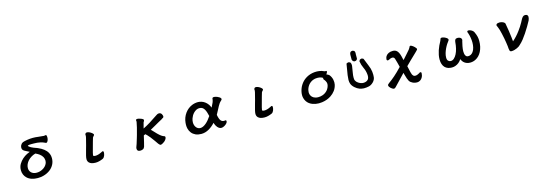

<svg xmlns="http://www.w3.org/2000/svg" viewBox="32 -1904 9436 3293"><g transform="rotate(-15 4750.0 -257.5)"><path d="M545.9 -542 500 -542.5Q483.4 -542.5 465.3 -541.3Q447.3 -540 435.5 -535.2Q433.6 -534.7 433.1 -533.7L435.1 -528.8L436 -527.8Q436.5 -524.4 438.2 -521.7Q439.9 -519 441.7 -517.3Q443.4 -515.6 444.3 -515.1Q455.1 -504.9 475.3 -493.7Q495.6 -482.4 518.6 -473.4Q541.5 -464.4 565.9 -456.1Q568.4 -455.6 571 -454.6Q573.7 -453.6 577.1 -452.4Q580.6 -451.2 597.2 -443.4Q631.3 -427.7 646 -418.9Q694.8 -390.6 727.1 -354.5Q749 -329.6 763.2 -295.9Q777.3 -262.2 777.3 -219.7Q777.3 -158.2 751 -108.4Q725.1 -58.6 680.7 -23.9Q627 18.1 555.2 36.6Q507.8 48.8 456.1 48.8Q396 48.8 350.1 33.2Q298.3 16.1 265.1 -17.6Q239.3 -43 225.1 -75.7Q209 -112.8 209 -155.3Q209 -215.8 236.8 -263.2Q264.6 -309.6 303 -343.5Q341.3 -377.4 383.8 -398.4Q414.1 -413.6 438 -421.9Q399.4 -442.9 378.4 -451.7Q345.7 -467.3 332 -481L329.1 -484.4Q315.4 -500 315.4 -523.4Q315.4 -530.8 316.9 -542.7Q318.4 -554.7 324.7 -567.9Q331.1 -581.5 342.8 -593.8Q353.5 -604.5 371.1 -612.8Q397 -622.6 452.6 -631.8Q500.5 -639.6 549.3 -639.6Q598.1 -639.6 643.6 -632.8Q688.5 -626 735.4 -624Q740.2 -623 743.7 -623Q749.5 -623 759.5 -625.5Q769.5 -627.9 773.2 -627.9Q776.9 -627.9 778.8 -627.4Q785.2 -626 788.6 -619.1Q793.9 -602.5 793.9 -584.5Q793.9 -562 788.1 -542.5Q781.2 -518.1 768.6 -505.4Q760.3 -497.1 752 -497.1Q748.5 -497.1 746.3 -498Q744.1 -499 741.2 -500.2Q738.3 -501.5 732.7 -503.7Q727.1 -505.9 724.1 -507.6Q721.2 -509.3 720.2 -509.8H719.7Q695.8 -522 649.9 -531.7Q603.5 -542 545.9 -542ZM334 -159.2Q334 -111.8 366.2 -79.1Q382.3 -63.5 406.2 -54.2Q430.2 -44.9 461.9 -44.9Q513.2 -44.9 560.1 -68.4Q591.3 -83.5 614.3 -106.4Q634.3 -126.5 646.7 -151.4Q659.2 -176.3 659.2 -205.6Q659.2 -212.9 658.2 -219.7Q655.3 -248.5 643.6 -270.5Q626 -303.2 592.8 -328.6Q565.9 -349.1 522.9 -368.7Q482.4 -357.4 450.2 -337.9Q376.5 -293 348.1 -226.6Q334 -193.8 334 -159.2Z M1469.2 -490.2Q1488.8 -490.2 1510 -481Q1531.2 -471.7 1550.3 -457.5Q1569.3 -442.9 1576.2 -430.7Q1578.6 -426.3 1578.6 -421.9Q1578.6 -417.5 1575.7 -412.1Q1571.8 -406.2 1566.2 -400.1Q1560.5 -394 1555.4 -387.9Q1550.3 -381.8 1548.3 -376L1527.3 -304.2Q1497.1 -201.2 1480 -130.4Q1470.7 -93.8 1470.7 -84Q1470.7 -80.6 1471.7 -78.1Q1472.7 -75.2 1474.1 -73.7Q1476.6 -71.8 1478 -70.3Q1486.8 -64.5 1510.7 -64.5Q1531.2 -64.5 1558.6 -71.5Q1585.9 -78.6 1626 -98.6Q1641.1 -107.9 1647.5 -107.9Q1654.8 -107.9 1659.7 -101.1Q1662.1 -98.1 1664.1 -90.8V-89.8Q1664.1 -74.7 1661.1 -57.6Q1654.8 -22.5 1636.2 1.5Q1626 14.2 1612.3 20Q1580.6 33.7 1548.3 42Q1515.6 50.8 1483.4 50.8Q1404.3 50.8 1369.1 15.6Q1344.7 -8.8 1344.7 -47.9Q1344.7 -72.3 1354.5 -112.3Q1362.8 -147 1380.9 -210.9L1400.4 -280.3Q1420.4 -352.5 1432.1 -404.8Q1437.5 -427.7 1437.5 -435.8Q1437.5 -443.8 1436.8 -448.5Q1436 -453.1 1436 -455.1Q1436 -462.4 1438 -468.3Q1440.9 -476.1 1445.8 -481.4Q1454.6 -490.2 1469.2 -490.2Z M2338.9 -472.7Q2338.9 -479.5 2343 -483.6Q2347.2 -487.8 2352.1 -489Q2356.9 -490.2 2362.3 -490.2Q2367.7 -490.2 2371.6 -490Q2375.5 -489.7 2379.6 -489.3Q2383.8 -488.8 2388.2 -487.8Q2407.2 -484.4 2427.7 -476.1Q2455.1 -465.3 2464.8 -455.6Q2470.7 -449.7 2470.7 -443.4Q2470.7 -426.8 2461.9 -416.5Q2456.5 -410.2 2454.6 -404.3Q2438 -344.7 2427.7 -302.2Q2488.3 -332 2552.7 -371.6Q2612.8 -408.2 2697.3 -466.3Q2707 -474.6 2720.2 -480Q2733.9 -485.4 2747.8 -485.4Q2761.7 -485.4 2771 -481Q2784.7 -473.6 2793.5 -461.4Q2798.8 -453.6 2799.8 -447.3Q2808.1 -429.7 2808.1 -417.5Q2808.1 -404.8 2797.4 -394.5Q2793 -389.6 2786.1 -385.7L2777.8 -398.9L2777.3 -398.4V-387.7L2785.2 -385.7Q2773.9 -380.9 2698.7 -338.4Q2671.9 -323.2 2643.1 -306.6Q2614.7 -290.5 2541.5 -249.5Q2554.7 -236.3 2573.7 -216.3Q2609.9 -177.2 2627.2 -159.9Q2644.5 -142.6 2659.9 -129.4Q2675.3 -116.2 2686 -108.6Q2696.8 -101.1 2707 -95.7Q2714.4 -91.3 2720.7 -88.9Q2736.3 -84 2738.3 -83Q2752 -76.7 2752 -63.5Q2752 -43.5 2737.8 -23.4Q2724.6 -4.4 2706.5 10.3Q2689 24.4 2670.4 33.2Q2651.4 43 2640.1 43Q2624 43 2602.1 13.7Q2582.5 -13.2 2559.1 -48.3Q2498 -134.8 2456.1 -177.2Q2442.4 -190.4 2430.2 -200.7Q2424.8 -197.8 2419.4 -195.6Q2414.1 -193.4 2411.1 -191.9Q2405.8 -189.5 2400.4 -187Q2395 -163.1 2384.5 -118.9Q2374 -74.7 2371.1 -62.5Q2368.2 -50.3 2364.7 -38.6Q2356.9 -6.3 2355 -0.5Q2346.2 27.8 2324.2 39.1Q2303.7 49.8 2276.4 49.8Q2232.4 49.8 2223.1 21Q2219.7 11.7 2219.7 1Q2219.7 -18.1 2230 -41.5Q2234.9 -51.8 2243.2 -77.6Q2266.6 -153.3 2272.7 -173.3Q2278.8 -193.4 2287.6 -224.1Q2327.1 -363.3 2339.8 -438Q2341.3 -445.8 2341.3 -448.7Q2341.3 -458 2338.9 -470.7Q2338.9 -472.2 2338.9 -472.7Z M3444.3 -499Q3471.7 -499 3503.9 -489.3Q3535.6 -480 3564.5 -459Q3593.3 -438 3616.7 -405.8Q3635.3 -380.4 3646 -347.2Q3651.4 -357.4 3657.2 -368.2Q3691.9 -429.2 3698.7 -473.1Q3700.7 -483.9 3701.2 -495.1Q3704.6 -510.3 3722.7 -512.2Q3726.6 -512.7 3730.5 -512.7Q3734.4 -512.7 3738.3 -512.2Q3762.7 -510.3 3793 -497.6Q3812.5 -489.3 3826.7 -479Q3842.3 -468.3 3848.1 -455.6Q3850.1 -450.7 3850.1 -446.8Q3850.1 -435.1 3839.8 -426.3Q3829.6 -418.5 3817.4 -404.3Q3811.5 -397 3806.4 -391.6Q3801.3 -386.2 3799.8 -382.8Q3771.5 -340.8 3749.5 -294.9Q3728 -249.5 3700.7 -203.6Q3715.8 -119.6 3743.2 -92.3Q3763.7 -72.3 3796.9 -72.3Q3803.7 -72.3 3807.1 -73.2Q3810.5 -74.2 3811.5 -74.2Q3812.5 -74.2 3814 -74.7Q3816.4 -75.2 3818.4 -75.2Q3820.3 -75.2 3822.3 -74.7Q3827.1 -73.7 3830.1 -70.8Q3835 -65.9 3835 -56.6Q3835 -40.5 3822.8 -23.9Q3805.7 -2 3776.9 14.6Q3746.1 32.2 3722.7 32.2Q3697.8 32.2 3678.7 19.5Q3652.8 2.4 3633.8 -31.2Q3627.9 -42 3625 -49.1Q3622.1 -56.2 3621.1 -58.8Q3620.1 -61.5 3618.9 -64.2Q3617.7 -66.9 3616.7 -69.6Q3615.7 -72.3 3615.2 -75.2Q3613.3 -80.6 3611.3 -85.9Q3556.6 -26.9 3497.1 6.8Q3431.6 43.9 3362.3 43.9Q3305.2 43.9 3261.7 24.9Q3218.8 5.4 3191.2 -28.8Q3163.6 -63 3152.3 -109.9Q3145.5 -140.1 3145.5 -173.8Q3145.5 -191.9 3147.5 -210.9Q3156.7 -305.2 3210.9 -378.9Q3260.3 -445.3 3334.5 -477.1Q3386.2 -499 3444.3 -499ZM3442.4 -392.6Q3404.8 -392.6 3374 -373Q3332 -346.2 3304.7 -300.8Q3292 -278.8 3283.2 -254.4Q3270.5 -217.3 3270.5 -184.6Q3270.5 -130.9 3299.3 -94.7Q3312.5 -77.6 3331.1 -67.9Q3349.6 -58.6 3373 -58.6Q3396.5 -58.6 3422.4 -70.8Q3474.1 -95.2 3524.4 -155.8Q3548.3 -185.1 3570.8 -218.3Q3562.5 -254.4 3552.5 -286.1Q3542.5 -317.9 3527.8 -342.3Q3513.7 -365.7 3493.4 -379.2Q3473.1 -392.6 3442.4 -392.6Z M4469.2 -490.2Q4488.8 -490.2 4510 -481Q4531.2 -471.7 4550.3 -457.5Q4569.3 -442.9 4576.2 -430.7Q4578.6 -426.3 4578.6 -421.9Q4578.6 -417.5 4575.7 -412.1Q4571.8 -406.2 4566.2 -400.1Q4560.5 -394 4555.4 -387.9Q4550.3 -381.8 4548.3 -376L4527.3 -304.2Q4497.1 -201.2 4480 -130.4Q4470.7 -93.8 4470.7 -84Q4470.7 -80.6 4471.7 -78.1Q4472.7 -75.2 4474.1 -73.7Q4476.6 -71.8 4478 -70.3Q4486.8 -64.5 4510.7 -64.5Q4531.2 -64.5 4558.6 -71.5Q4585.9 -78.6 4626 -98.6Q4641.1 -107.9 4647.5 -107.9Q4654.8 -107.9 4659.7 -101.1Q4662.1 -98.1 4664.1 -90.8V-89.8Q4664.1 -74.7 4661.1 -57.6Q4654.8 -22.5 4636.2 1.5Q4626 14.2 4612.3 20Q4580.6 33.7 4548.3 42Q4515.6 50.8 4483.4 50.8Q4404.3 50.8 4369.1 15.6Q4344.7 -8.8 4344.7 -47.9Q4344.7 -72.3 4354.5 -112.3Q4362.8 -147 4380.9 -210.9L4400.4 -280.3Q4420.4 -352.5 4432.1 -404.8Q4437.5 -427.7 4437.5 -435.8Q4437.5 -443.8 4436.8 -448.5Q4436 -453.1 4436 -455.1Q4436 -462.4 4438 -468.3Q4440.9 -476.1 4445.8 -481.4Q4454.6 -490.2 4469.2 -490.2Z M5717.8 -429.7V-428.2Q5713.9 -419.4 5710.2 -412.6Q5706.5 -405.8 5705.6 -404.3Q5704.6 -402.8 5703.9 -401.4Q5703.1 -399.9 5702.4 -398.4Q5701.7 -397 5700.7 -395.5Q5699.7 -394 5698.7 -392.1Q5697.3 -389.2 5695.3 -385.3Q5710.4 -382.3 5726.1 -373Q5736.8 -366.7 5744.6 -358.9Q5747.6 -356 5749 -354Q5777.8 -315.4 5787.6 -269Q5792.5 -244.1 5792.5 -222.7Q5792.5 -201.2 5789.1 -183.1Q5776.9 -124.5 5743.2 -79.1Q5709.5 -34.2 5662.1 -3.4Q5591.8 42.5 5501.5 54.7Q5473.1 58.6 5444.3 58.6Q5385.3 57.6 5336.9 40Q5269 15.1 5233.9 -38.1Q5216.3 -64.5 5207.5 -97.2Q5200.2 -122.6 5200.2 -150.9Q5200.2 -179.7 5206.1 -208.5Q5220.2 -275.4 5253.2 -326.4Q5286.1 -377.4 5331.1 -411.1Q5390.6 -455.6 5466.3 -471.2Q5502.9 -478.5 5541 -478.5Q5569.8 -478.5 5603.5 -472.7Q5638.2 -466.3 5660.6 -455.1Q5675.3 -447.8 5682.6 -446.8Q5689.9 -445.3 5692.9 -445.3Q5695.8 -445.3 5696.8 -445.3Q5699.2 -446.8 5702.1 -446.8Q5705.1 -446.8 5710 -445.3L5711.4 -443.8Q5717.8 -438 5717.8 -429.7ZM5630.9 -312Q5623.5 -321.8 5623.5 -331.1Q5623.5 -337.9 5627 -343.3Q5612.3 -355 5590.3 -361.8Q5563.5 -370.1 5532.2 -370.1Q5529.3 -370.1 5526.4 -370.1Q5484.9 -370.1 5450.7 -356Q5398.9 -334.5 5364.7 -289.6Q5342.8 -260.3 5332 -226.1Q5329.1 -217.3 5327.1 -206.5Q5322.3 -186 5322.3 -169.2Q5322.3 -152.3 5325.4 -140.6Q5328.6 -128.9 5332 -120.1Q5340.8 -99.1 5356.9 -83Q5377.9 -62 5412.6 -52.2Q5434.6 -45.9 5460 -45.9Q5501.5 -45.9 5537.1 -58.1Q5584 -74.2 5616.7 -107.4Q5632.8 -123 5644 -142.1Q5661.6 -170.9 5668 -201.7Q5670.4 -214.4 5670.4 -224.1Q5670.4 -243.2 5664.6 -258.3Q5654.3 -283.7 5641.6 -300.3L5635.7 -306.6Q5632.8 -309.1 5630.9 -312Z M6037.1 -197.3Q6037.1 -223.6 6044.4 -281.7Q6052.2 -340.8 6076.7 -476.1L6079.1 -478Q6094.7 -489.7 6115.2 -489.7Q6118.2 -489.7 6123 -489.3L6146 -477.5L6147.5 -475.6Q6159.7 -455.6 6159.7 -429.7Q6159.7 -420.4 6158.2 -410.2Q6150.4 -351.1 6139.6 -293.5Q6131.8 -252 6131.8 -215.3Q6131.8 -202.1 6133.1 -187.7Q6134.3 -173.3 6141.1 -159.2Q6153.3 -133.3 6184.1 -112.8Q6229 -83 6272 -83Q6298.8 -83 6321.3 -91.8Q6339.8 -99.6 6354 -113.3Q6376.5 -135.7 6376.5 -184.1Q6376.5 -192.9 6375.5 -203.1Q6370.1 -268.6 6341.1 -328.9Q6312 -389.2 6301.3 -457.5L6313 -480.5L6314.5 -481.4Q6328.1 -493.7 6348.6 -493.7Q6351.6 -493.7 6356.4 -493.2L6380.4 -481Q6404.8 -414.1 6433.1 -349.6Q6461.9 -284.2 6467.8 -228.5Q6471.2 -198.2 6471.2 -173.8Q6471.2 -149.4 6468.8 -129.4Q6463.4 -84.5 6426.5 -47.4Q6389.6 -10.3 6347.2 -0.2Q6304.7 9.8 6256.8 9.8H6256.3Q6215.3 7.8 6179 -5.4Q6142.6 -18.6 6103 -52.7Q6063.5 -87.4 6048.3 -127.4Q6037.1 -157.7 6037.1 -197.3ZM6179.7 -518.6V-598.1Q6179.7 -602.1 6179.7 -605.5Q6179.7 -630.9 6193.4 -650.9Q6209 -663.6 6228.5 -663.6Q6236.8 -663.6 6239.7 -662.1L6262.2 -651.9L6263.2 -649.9Q6274.4 -634.3 6274.4 -612.3Q6274.4 -603.5 6272.5 -594.2V-514.6L6261.2 -492.2Q6245.1 -479 6224.6 -479Q6221.2 -479 6216.8 -479.5L6193.4 -491.2Z M7200.7 -483.9Q7206.1 -489.7 7213.9 -489.7Q7221.7 -489.7 7231.9 -484.4Q7257.8 -471.7 7283.2 -446.3Q7310.5 -418.9 7310.5 -404.3Q7310.5 -399.4 7305.2 -393.1Q7299.3 -385.3 7280.8 -367.2Q7258.3 -344.7 7149.9 -241.2Q7109.4 -203.1 7072.8 -164.6Q7083 -110.4 7097.2 -54.7Q7104 -26.9 7110.8 -11.2Q7118.2 5.4 7130.9 18.1Q7142.6 29.3 7164.1 29.3Q7196.8 29.3 7236.3 5.4Q7249.5 -7.3 7262.2 -7.3Q7268.6 -7.3 7273.9 -2.4Q7279.3 2.9 7279.3 14.6Q7279.3 30.3 7274.2 52.2Q7269 74.2 7256.3 94.7Q7243.2 115.7 7220.7 130.9Q7197.8 146.5 7164.6 147.5H7164.1Q7148.9 147.5 7134.3 144.8Q7119.6 142.1 7110.1 138.9Q7100.6 135.7 7090.8 131.8Q7072.3 123 7055.7 110.4Q7039.1 97.2 7029.3 79.1Q7010.7 46.9 6987.3 -40Q6982.9 -55.7 6979.5 -70.8Q6959 -50.3 6938 -27.8L6786.6 131.3Q6769 149.4 6753.9 149.4Q6745.1 149.4 6731 142.1Q6699.2 125.5 6679.7 97.7Q6668.9 82.5 6668.9 67.4Q6668.9 57.1 6681.2 46.9Q6690.4 39.1 6704.6 27.8Q6748 -2.4 6808.6 -54.7Q6867.7 -106 6944.3 -187Q6932.6 -231.4 6922.9 -271Q6914.1 -307.1 6902.8 -340.3Q6896 -360.8 6884.3 -366.7Q6871.1 -373 6857.4 -373Q6843.3 -373 6832 -368.4Q6820.8 -363.8 6805.7 -356.4Q6790 -347.2 6778.3 -347.2Q6769 -347.2 6763.4 -352.8Q6757.8 -358.4 6757.8 -371.1Q6757.8 -381.8 6763.2 -399.9Q6768.6 -418.9 6784.2 -437L6789.1 -442.9Q6804.2 -457.5 6827.6 -468.8Q6855.5 -482.4 6900.4 -482.4Q6944.3 -482.4 6972.2 -454.6Q7002 -424.3 7019.5 -357.4Q7028.3 -324.2 7037.6 -282.2L7111.3 -364.7Q7145.5 -402.3 7168.9 -430.7Q7182.6 -447.8 7188 -459.5Q7193.4 -471.2 7199.7 -483.4Z M7761.2 -484.4Q7766.1 -484.9 7772.9 -484.9Q7779.8 -484.9 7789.1 -482.9Q7806.2 -479 7822.8 -471.7Q7859.9 -454.1 7871.6 -434.1Q7875 -427.7 7875 -421.4Q7875 -414.1 7870.1 -408.2Q7853 -387.2 7832.5 -356Q7812.5 -325.2 7795.2 -288.6Q7777.8 -252 7765.9 -212.4Q7753.9 -172.9 7753.9 -133.3Q7753.9 -93.3 7772.9 -75Q7792 -56.6 7817.4 -56.6Q7848.6 -56.6 7875 -80.1Q7902.8 -104.5 7923.8 -145Q7944.8 -185.5 7957.8 -238.8Q7970.7 -292 7974.6 -350.1Q7976.6 -376.5 7987.8 -393.6Q7998.5 -410.2 8028.3 -410.2Q8048.3 -410.2 8065.4 -403.8Q8081.5 -397.9 8090.8 -386Q8100.1 -374 8100.1 -359.4Q8100.1 -348.1 8094.2 -335Q8084.5 -302.2 8075.7 -252.9Q8065.4 -197.8 8065.4 -163.1Q8065.4 -147 8067.9 -128.4Q8072.8 -87.9 8095.7 -68.8Q8107.4 -59.6 8127 -59.6Q8180.2 -59.6 8214.8 -107.4Q8237.3 -137.7 8247.6 -183.6Q8256.8 -222.7 8256.8 -268.6Q8256.8 -309.1 8249.5 -353.5Q8242.2 -398.4 8229 -437.5Q8223.1 -451.2 8221.4 -456.3Q8219.7 -461.4 8219.7 -468.3Q8219.7 -475.1 8224.6 -480Q8227.5 -482.9 8231 -483.9Q8236.3 -485.8 8242.7 -485.8Q8256.3 -485.8 8274.2 -479.7Q8292 -473.6 8309.1 -460.9Q8327.6 -447.3 8336.4 -429.2Q8359.9 -378.4 8368.7 -340.3Q8377 -303.2 8377 -263.7Q8377 -158.7 8336.4 -78.6Q8297.9 -2.9 8229.5 32.2Q8184.6 55.7 8131.8 55.7Q8075.7 55.7 8034.7 25.9Q7999.5 0.5 7981.4 -46.9Q7940.4 20.5 7869.1 45.4Q7840.3 55.7 7806.6 55.7Q7769 55.7 7738.3 44.4Q7706.5 33.2 7683.8 10Q7661.1 -13.2 7648.9 -49.8Q7636.7 -85.4 7636.7 -133.8Q7636.7 -171.9 7644.5 -211.4Q7660.2 -289.6 7694.8 -364.3Q7711.9 -399.9 7728.5 -430.2Q7733.9 -441.9 7737.3 -449.7Q7740.7 -457.5 7741.9 -463.6Q7743.2 -469.7 7744.6 -472.7Q7749.5 -481.9 7761.2 -484.4Z M8731.4 -444.8Q8732.9 -467.8 8761.2 -476.1Q8775.4 -480 8794.9 -480Q8801.3 -480 8812.5 -478.5Q8837.4 -475.1 8860.4 -463.4Q8886.2 -450.2 8889.6 -428.7L8892.6 -409.7Q8914.6 -292.5 8927.7 -175.8Q8931.6 -140.6 8934.6 -107.4Q8967.3 -134.8 9002.2 -172.4Q9037.1 -210 9069.3 -253.9Q9118.7 -319.8 9153.8 -384.3Q9163.1 -400.9 9174.8 -424.3Q9188 -451.7 9207.5 -472.2Q9224.6 -489.3 9248.5 -489.3Q9250 -489.3 9251.5 -489.3Q9280.8 -488.3 9290.5 -473.1Q9299.8 -459.5 9299.8 -445.3Q9299.8 -417.5 9285.2 -382.3Q9262.7 -339.8 9232.9 -289.1Q9167 -177.2 9101.1 -93.3Q9065.4 -48.8 9031.2 -19Q9015.1 2.4 8968.3 24.9Q8946.3 35.6 8919.9 42.5Q8893.6 49.8 8868.2 49.8Q8843.3 49.8 8836.4 31.7Q8831.1 17.6 8829.1 -3.4V-3.9Q8829.1 -21 8825.2 -51.5Q8821.3 -82 8815.4 -120.6Q8805.2 -189.9 8784.2 -281.2Q8775.9 -320.3 8766.1 -353Q8756.3 -385.7 8747.6 -404.8Q8738.8 -423.8 8731.4 -442.9Z"/></g></svg>

Font: Bakudai
Style: Bold
Weight: 700
Version: Version 1.48